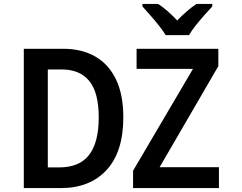

<svg xmlns="http://www.w3.org/2000/svg" viewBox="-20 -964 1240 984"><path d="M829 -784Q816 -806 794.5 -833Q773 -860 750 -886Q727 -912 710 -931V-944H790Q815 -928 839.5 -906.5Q864 -885 888 -859Q913 -885 938 -906.5Q963 -928 987 -944H1068V-931Q1050 -912 1027 -886Q1004 -860 982.5 -833Q961 -806 949 -784ZM102 0V-714H305Q399 -714 468 -674.5Q537 -635 574.5 -557Q612 -479 612 -363Q612 -186 526.5 -93Q441 0 291 0ZM283 -106Q387 -106 436.5 -170Q486 -234 486 -362Q486 -490 437.5 -549Q389 -608 297 -608H225V-106ZM662 0V-89L969 -611H680V-714H1099V-625L798 -107H1102V0Z"/></svg>

Font: Noto Sans Mono SemiBold
Style: Regular
Weight: 600
Designer: Monotype Design Team
Foundry: Monotype Imaging Inc.
Version: Version 2.014; ttfautohint (v1.8.4.7-5d5b)